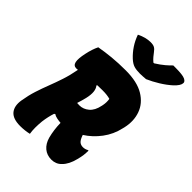

<svg xmlns="http://www.w3.org/2000/svg" viewBox="-276 -1083 1227 1227"><g transform="rotate(45 337.5 -470.0)"><path d="M210 0Q194 4 173 6.5Q152 9 131 9Q65 9 38.5 -23Q12 -55 21 -112Q30 -167 45 -213.5Q60 -260 77.5 -305Q95 -350 111 -398.5Q127 -447 138 -506Q128 -505 124 -505Q99 -505 93 -531Q87 -557 99 -612Q110 -664 128 -700Q178 -709 234 -714.5Q290 -720 357 -720Q460 -720 520.5 -683.5Q581 -647 602.5 -587Q624 -527 608 -457L605 -445Q590 -377 549 -322.5Q508 -268 454 -234Q455 -231 456 -228Q466 -200 478.5 -189.5Q491 -179 510 -179Q529 -179 546 -189H551Q551 -166 548.5 -147Q546 -128 539 -101Q524 -40 492 -9Q478 6 460.5 13Q443 20 424 20Q383 20 355 -3.5Q327 -27 315 -69Q300 -126 299 -188Q284 -189 265.5 -192.5Q247 -196 237 -204L229 -200Q222 -179 217 -156.5Q212 -134 209 -110Q206 -79 206 -51.5Q206 -24 210 0ZM302 -416Q298 -400 293.5 -384Q289 -368 284 -353Q293 -352 305 -352Q340 -352 369 -376.5Q398 -401 408 -451L410 -460Q416 -491 411 -517Q397 -521 380.5 -523Q364 -525 342 -525Q319 -525 295 -524L292 -519Q319 -488 302 -416ZM488 -772Q476 -771 461 -770Q446 -769 435 -769Q403 -769 381.5 -775.5Q360 -782 336 -804Q308 -830 286 -863Q264 -896 250 -936Q298 -960 342 -960Q365 -960 377.5 -953Q390 -946 402 -929Q411 -917 420.5 -905.5Q430 -894 446 -880H453Q488 -902 511.5 -922Q535 -942 549 -957H568Q636 -957 657 -946Q678 -935 674 -919Q673 -909 664.5 -896Q656 -883 639 -867Q608 -839 567.5 -814Q527 -789 488 -772Z"/></g></svg>

Font: Recursive Mn Csl St Blk
Style: Italic
Weight: 900
Italic angle: -15°
Monospace: yes
Version: Version 1.079;hotconv 1.0.112;makeotfexe 2.5.65598; ttfautoh